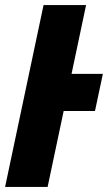

<svg xmlns="http://www.w3.org/2000/svg" viewBox="-72 -734 424 754"><path d="M-52 0H115L178 -298H301L332 -444H209L266 -714H99Z"/></svg>

Font: Noto Sans ExtraCondensed Black
Style: Italic
Weight: 900
Width: 2
Italic angle: -12°
Designer: Monotype Design Team
Foundry: Monotype Imaging Inc.
Version: Version 2.013